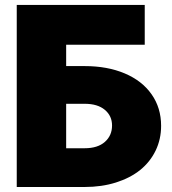

<svg xmlns="http://www.w3.org/2000/svg" viewBox="-20 -747 686 767"><path d="M46.9 0V-727.3H558.2V-568.2H244.3V-483H318.2Q409.1 -483 478.3 -453.7Q547.6 -424.4 585.6 -370.2Q623.6 -316.1 623.6 -244.3Q623.6 -190.7 601.6 -145.2Q579.5 -99.8 539.8 -67.8Q500 -35.9 443 -17.9Q386 0 318.2 0ZM244.3 -154.8H318.2Q370 -154.8 398.8 -180Q427.6 -205.3 427.6 -245.7Q427.6 -284.1 398.8 -308.2Q370 -332.4 318.2 -332.4H244.3Z"/></svg>

Font: Karasuma Gothic
Style: Black
Weight: 900
Designer: Rasmus Andersson / Ryoko Nishizuka
Foundry: Genbu
Version: Version 1.00